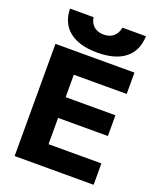

<svg xmlns="http://www.w3.org/2000/svg" viewBox="-171 -1069 980 1174"><g transform="rotate(20 319.0 -481.5)"><path d="M68 0V-730H582V-591H238V-445H562V-310H238V-139H582V0ZM325 -767Q208 -767 144 -817.5Q80 -868 78 -963H231Q237 -925 261.5 -904.5Q286 -884 325 -884Q364 -884 388 -904.5Q412 -925 419 -963H572Q569 -868 506 -817.5Q443 -767 325 -767Z"/></g></svg>

Font: M PLUS 1 ExtraBold
Style: Regular
Weight: 800
Designer: Coji Morishita
Foundry: UNDERFOREST DESIGN
Version: Version 1.001